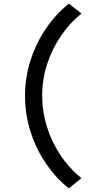

<svg xmlns="http://www.w3.org/2000/svg" viewBox="-20 -863 602 1060"><path d="M360.4 176.8Q292 123.5 237.1 44.7Q182.1 -34.2 150.1 -131.1Q118.2 -228 118.2 -334Q118.2 -438 149.7 -533.7Q181.2 -629.4 235.8 -708.5Q290.5 -787.6 360.4 -842.8L429.7 -788.6Q366.2 -737.3 317.4 -666.3Q268.6 -595.2 240.7 -510.5Q212.9 -425.8 212.9 -333.5Q212.9 -247.1 239 -163.3Q265.1 -79.6 313.7 -6.6Q362.3 66.4 429.7 120.6Z"/></svg>

Font: Reddit Mono SemiBold
Style: Regular
Weight: 600
Monospace: yes
Designer: Stephen Hutchings
Foundry: Reddit
Version: Version 1.014